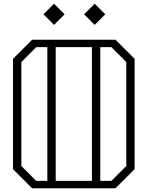

<svg xmlns="http://www.w3.org/2000/svg" viewBox="-20 -1014 795 1034"><path d="M705 -697V-103L602 0H153L50 -103V-697L153 -800H602ZM175 -40H235V-760H175L95 -680V-120ZM280 -760V-40H475V-760ZM660 -680 580 -760H520V-40H580L660 -120ZM271 -880 328 -937 271 -994 214 -937ZM490 -880 547 -937 490 -994 433 -937Z"/></svg>

Font: Kumar One Outline
Style: Regular
Weight: 400
Designer: Parimal Parmar
Foundry: Indian Type Foundry
Version: Version 1.000;PS 1.000;hotconv 1.0.88;makeotf.lib2.5.647800